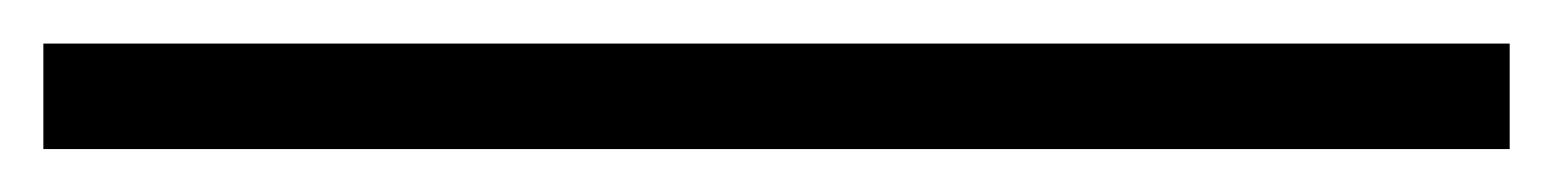

<svg xmlns="http://www.w3.org/2000/svg" viewBox="-67 53 720 89"><path d="M-46.9 73.2H632.8V122.1H-46.9Z"/></svg>

Font: Thabit-Bold-Oblique
Style: Bold Oblique
Weight: 700
Designer: Regenerated by Nadim Shaikli
Foundry: MAK Alagha
Version: 0.01